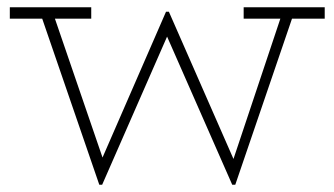

<svg xmlns="http://www.w3.org/2000/svg" viewBox="-20 -490 912 524"><path d="M866.2 -470.2V-439H776.9L622.1 14.2H613.8L436 -390.1L258.8 14.2H251L95.2 -439H6.8V-470.2H229V-439H129.9L259.8 -60.1L433.1 -458H440.9L617.2 -56.2L745.1 -439H645V-470.2Z"/></svg>

Font: BioRhyme ExtraLight
Style: Regular
Weight: 275
Designer: Aoife Mooney
Foundry: Aoife Mooney Type
Version: Version 1.500;PS 001.500;hotconv 1.0.88;makeotf.lib2.5.64775